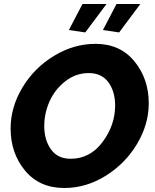

<svg xmlns="http://www.w3.org/2000/svg" viewBox="-20 -933 773 959"><path d="M406 -771 324 -783 392 -913H512ZM575 -771 494 -783 562 -913H681ZM33 -291Q33 -397 91.5 -495Q150 -593 249 -653.5Q348 -714 457 -714Q580 -714 651.5 -626.5Q723 -539 723 -417Q723 -312 664.5 -214Q606 -116 508 -55Q410 6 301 6Q177 6 105 -81Q33 -168 33 -291ZM555 -406Q555 -476 521.5 -522Q488 -568 423 -568Q358 -568 305.5 -526.5Q253 -485 227 -425.5Q201 -366 201 -304Q201 -234 234.5 -187Q268 -140 333 -140Q430 -140 492.5 -224Q555 -308 555 -406Z"/></svg>

Font: Raleway-v4020 ExtraBold
Style: Italic
Weight: 800
Italic angle: -12°
Designer: Matt McInerney, Pablo Impallari, Rodrigo Fuenzalida
Foundry: Matt McInerney, Pablo Impallari, Rodrigo Fuenzalida
Version: Version 4.020;PS 004.020;hotconv 1.0.88;makeotf.lib2.5.64775